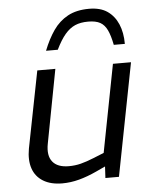

<svg xmlns="http://www.w3.org/2000/svg" viewBox="-54 -795 675 847"><g transform="rotate(-5 284.0 -371.5)"><path d="M188 7Q137 7 103.5 -13.5Q70 -34 57.5 -71Q45 -108 54 -158L121 -499H201L139 -173Q129 -121 151 -93.5Q173 -66 223 -66Q251 -66 276.5 -72.5Q302 -79 334 -92L381 -111L456 -499H536L439 0H379L383 -74L397 -58L341 -32Q300 -13 262.5 -3Q225 7 188 7ZM372 -750Q422 -750 453 -728.5Q484 -707 500 -669.5Q516 -632 516 -582H467Q459 -623 447.5 -647.5Q436 -672 416.5 -683Q397 -694 363 -694Q329 -694 305 -683.5Q281 -673 260.5 -649Q240 -625 219 -582H167Q187 -633 213 -670.5Q239 -708 277.5 -729Q316 -750 372 -750Z"/></g></svg>

Font: REM Light
Style: Italic
Weight: 300
Italic angle: -11°
Designer: Octavio Pardo
Foundry: Ashler Design
Version: Version 1.005;gftools[0.9.28]